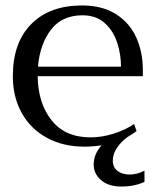

<svg xmlns="http://www.w3.org/2000/svg" viewBox="-20 -527 574 703"><path d="M509 98V139Q472 156 425 156Q377 156 350 132.5Q323 109 323 76Q323 37 352 5Q320 10 290 10Q211 10 151.5 -22.5Q92 -55 59.5 -113.5Q27 -172 27 -248Q27 -371 94.5 -439Q162 -507 280 -507Q355 -507 405 -475Q455 -443 479 -389.5Q503 -336 503 -271V-248H118Q119 -150 168.5 -87Q218 -24 312 -24Q352 -24 395.5 -37.5Q439 -51 471 -73L480 -47Q468 -38 448 -26Q424 -9 408.5 14Q393 37 393 61Q393 86 410.5 99Q428 112 455 112Q482 112 509 98ZM119 -283H423Q423 -328 409 -371Q395 -414 363.5 -442.5Q332 -471 282 -471Q207 -471 166.5 -418Q126 -365 119 -283Z"/></svg>

Font: Trirong
Style: Regular
Weight: 400
Designer: Katatrad Team
Foundry: CadsonDemak
Version: Version 1.001